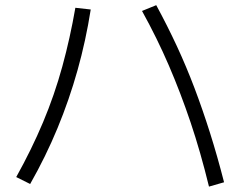

<svg xmlns="http://www.w3.org/2000/svg" viewBox="-20 -752 920 736"><path d="M781.1 -36.7Q748.9 -168.9 710.6 -282.8Q672.2 -396.7 627.2 -501.1Q582.2 -605.6 524.4 -710L578.9 -732.2Q621.1 -654.4 657.8 -575.6Q694.4 -496.7 725.6 -414.4Q756.7 -332.2 785 -242.8Q813.3 -153.3 838.9 -53.3ZM42.2 -73.3Q101.1 -178.9 145 -283.3Q188.9 -387.8 218.9 -497.2Q248.9 -606.7 268.9 -722.2L327.8 -715.6Q308.9 -595.6 277.2 -482.8Q245.6 -370 200.6 -261.1Q155.6 -152.2 95.6 -46.7Z"/></svg>

Font: Paperlogy 3 Light
Style: Regular
Weight: 300
Designer: redesigned by Lee Juim, glyphs from Gmarket Sans & Montserrat
Foundry: PT&
Version: Version 1.001